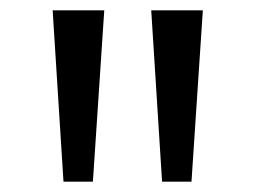

<svg xmlns="http://www.w3.org/2000/svg" viewBox="-20 -678 494 372"><path d="M103 -326 82 -658H182L160 -326ZM294 -326 273 -658H373L351 -326Z"/></svg>

Font: Ysabeau Infant SemiBold
Style: Regular
Weight: 600
Designer: Christian Thalmann (Catharsis Fonts)
Version: Version 2.002; featfreeze: ss01,ss02,lnum